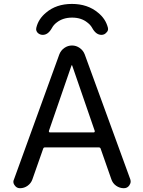

<svg xmlns="http://www.w3.org/2000/svg" viewBox="-20 -989 734 988"><path d="M231.4 -314.5Q231.4 -311.5 232.9 -309.6Q234.4 -307.6 236.3 -307.6H462.9Q464.8 -307.6 466.3 -309.6Q467.8 -311.5 467.8 -314.5L351.6 -651.4Q351.6 -653.3 349.6 -653.3Q347.7 -653.3 347.7 -651.4ZM285.2 -709Q293 -729.5 311 -742.2Q329.1 -754.9 350.6 -754.9Q372.1 -754.9 390.1 -742.2Q408.2 -729.5 416 -709L650.4 -66.4Q652.3 -60.5 652.3 -54.7Q652.3 -44.9 645.5 -35.2Q635.7 -20.5 617.2 -20.5Q595.7 -20.5 577.6 -33.2Q559.6 -45.9 552.7 -67.4L498 -223.6Q496.1 -230.5 488.3 -230.5H210.9Q204.1 -230.5 202.1 -223.6L146.5 -65.4Q139.6 -45.9 122.1 -33.2Q104.5 -20.5 83 -20.5Q65.4 -20.5 55.7 -35.2Q48.8 -43.9 48.8 -53.7Q48.8 -59.6 51.8 -65.4ZM247.1 -844.7Q227.5 -809.6 200.2 -809.6Q184.6 -809.6 173.8 -820.3Q166 -829.1 166 -838.9Q166 -842.8 167 -846.7Q177.7 -891.6 216.8 -923.8Q269.5 -968.8 350.1 -968.8Q430.7 -968.8 484.4 -923.8Q523.4 -892.6 535.2 -846.7Q536.1 -842.8 536.1 -839.8Q536.1 -829.1 527.3 -821.3Q517.6 -809.6 502 -809.6Q473.6 -809.6 454.1 -845.7Q445.3 -861.3 429.7 -873Q398.4 -898.4 351.1 -898.4Q303.7 -898.4 271.5 -873Q255.9 -861.3 247.1 -844.7Z"/></svg>

Font: Gen Jyuu Gothic Regular
Style: Regular
Weight: 400
Designer: [Source Han Sans]
Ryoko NISHIZUKA  (kana & ideographs); Paul D. Hunt (Latin, Greek & Cyrillic); Wenlong ZHANG  (bopomofo
Version: Version 1.002.20150607